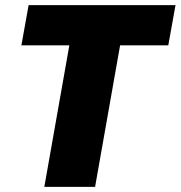

<svg xmlns="http://www.w3.org/2000/svg" viewBox="-20 -725 701 745"><path d="M63 -549H249L152 0H349L446 -549H633L661 -705H91Z"/></svg>

Font: SVN-Poppins ExtraBold
Style: Italic
Weight: 800
Italic angle: -10°
Designer: Ninad Kale (Devanagari), Jonny Pinhorn (Latin)
Foundry: Indian Type Foundry
Version: Version 3.002 2017